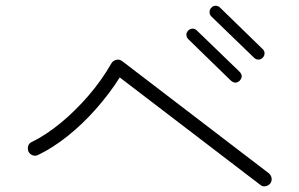

<svg xmlns="http://www.w3.org/2000/svg" viewBox="-20 -778 1040 667"><path d="M884 -136 396 -509Q360 -452 313 -399Q266 -346 214.5 -305Q163 -264 113 -240Q103 -235 93.5 -238.5Q84 -242 79 -251Q75 -261 78 -271Q81 -281 91 -285Q140 -309 191 -351Q242 -393 288 -446.5Q334 -500 367 -558Q373 -568 384 -570Q394 -573 404 -566L914 -176Q922 -169 923.5 -159Q925 -149 919 -141Q913 -133 902.5 -131Q892 -129 884 -136ZM782 -498 634 -642Q628 -648 627.5 -656.5Q627 -665 634 -672Q640 -678 648.5 -678.5Q657 -679 664 -672L812 -529Q827 -514 813 -498Q798 -484 782 -498ZM863 -577 714 -721Q708 -727 708 -736Q708 -745 714 -751Q720 -758 729 -758Q738 -758 744 -752L892 -608Q899 -602 899 -593Q899 -584 893 -578Q887 -571 878 -571Q869 -571 863 -577Z"/></svg>

Font: Zen Kurenaido
Style: Regular
Weight: 400
Designer: Yoshimichi Ohira
Foundry: Positype
Version: Version 1.001